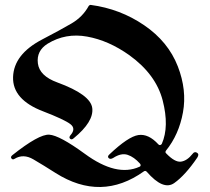

<svg xmlns="http://www.w3.org/2000/svg" viewBox="-20 -737 837 767"><path d="M28.8 -116.7Q135.7 -201.7 176.8 -199Q217.8 -196.3 318.8 -122.6Q445.8 -29.3 537.1 -70.8Q542 -72.8 541.7 -77.1Q541.5 -81.5 539.1 -83.5Q515.6 -109.9 490 -118.4Q464.4 -127 432.1 -106Q420.4 -99.1 414.1 -105.5Q407.7 -111.8 417 -120.1Q492.2 -191.4 532.7 -197.5Q573.2 -203.6 612.8 -160.2Q615.7 -156.7 619.9 -157.5Q624 -158.2 626.5 -162.6Q656.7 -231.4 629.9 -335.7Q603 -439.9 496.6 -516.6Q414.1 -575.2 328.1 -590.8Q242.2 -606.4 170.4 -562.5Q125 -534.2 131.3 -483.9Q137.7 -433.6 209 -407.7Q342.3 -358.9 348.6 -304.9Q355 -251 274.9 -185.1Q266.6 -177.2 260.5 -182.4Q254.4 -187.5 260.7 -195.8Q285.2 -223.1 260.7 -241.5Q236.3 -259.8 152.8 -292Q29.3 -338.9 32.2 -429.4Q35.2 -520 147.9 -579.1Q220.2 -616.7 265.4 -643.1Q310.5 -669.4 334.5 -713.4Q337.9 -717.8 342.8 -717.3Q460 -701.7 555.9 -636.2Q651.9 -570.8 690.4 -471.7Q727.1 -377 710.9 -288.1Q694.8 -199.2 643.1 -135.3Q638.7 -128.9 643.6 -124.5Q678.7 -87.9 703.1 -91.3Q727.5 -94.7 749.5 -122.6Q756.8 -132.8 766.8 -127Q776.9 -121.1 768.1 -107.4Q720.2 -37.1 676.3 -5.9Q632.3 25.4 565.9 -51.3Q560.5 -56.2 555.2 -52.7Q384.3 69.3 202.1 -45.9Q153.8 -76.7 113.5 -100.3Q73.2 -124 38.1 -102.5Q30.8 -97.7 25.9 -103.8Q21 -109.9 28.8 -116.7Z"/></svg>

Font: Bertholdr Mainzer Fraktur
Style: Regular
Weight: 400
Designer: Peter Wiegel, original typeface by Carl Albert Fahrenwaldt 1901
Foundry: Peter Wiegel
Version: Version 1.000 2010 initial release